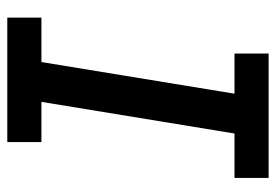

<svg xmlns="http://www.w3.org/2000/svg" viewBox="-138 -638 775 540"><g transform="rotate(90 250.0 -367.5)"><path d="M379 0H29V-96H154L243 -639H130V-735H480V-639H355L266 -96H379Z"/></g></svg>

Font: Iosevka Oblique
Style: Bold
Weight: 700
Italic angle: -9°
Monospace: yes
Designer: Belleve Invis
Foundry: Belleve Invis
Version: Version 32.5.0; ttfautohint (v1.8.4)